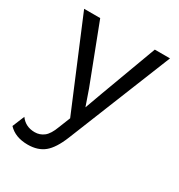

<svg xmlns="http://www.w3.org/2000/svg" viewBox="-170 -613 875 941"><g transform="rotate(30 267.5 -142.5)"><path d="M518 -500 283 84Q254 156 218 185.5Q182 215 125 215Q54 215 15 173L43 105Q72 145 124 145Q153 145 175.5 127.5Q198 110 215 64L241 -1L32 -500H123L248 -174L279 -85L315 -184L432 -500Z"/></g></svg>

Font: Work Sans
Style: Regular
Weight: 400
Designer: Wei Huang
Foundry: Wei Huang
Version: Version 1.032;PS 001.032;hotconv 1.0.70;makeotf.lib2.5.58329